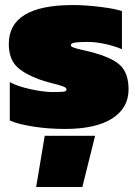

<svg xmlns="http://www.w3.org/2000/svg" viewBox="-20 -504 547 765"><path d="M238.8 9.8Q172.4 9.8 111.8 0.2Q51.3 -9.3 19 -23.9V-176.8Q51.8 -159.2 103.5 -148.2Q155.3 -137.2 190.9 -137.2Q231.9 -137.2 239.3 -140.1Q245.1 -142.6 245.1 -147.9Q245.1 -154.8 231 -159.9Q216.8 -165 187 -172.6Q157.2 -180.2 138.2 -187Q70.8 -211.9 43 -242.7Q15.1 -273.4 15.1 -329.1Q15.1 -483.9 271 -483.9Q319.3 -483.9 377.7 -476.8Q436 -469.7 465.8 -460V-308.1Q434.1 -321.3 397.2 -329.1Q360.4 -336.9 332 -336.9Q280.3 -336.9 269.5 -332Q262.2 -329.1 262.2 -324.2Q262.2 -318.4 274.4 -314Q286.6 -309.6 314.7 -303.5Q342.8 -297.4 359.9 -292Q436 -270 464.1 -238.5Q492.2 -207 492.2 -147.9Q492.2 -73.7 427 -32Q361.8 9.8 238.8 9.8ZM124 241.2 158.2 37.1H358.9L308.1 241.2Z"/></svg>

Font: Kanit Black
Style: Regular
Weight: 900
Designer: Katatrad Team
Foundry: CadsonDemak
Version: Version 1.000;PS 001.000;hotconv 1.0.88;makeotf.lib2.5.64775